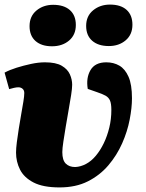

<svg xmlns="http://www.w3.org/2000/svg" viewBox="-21 -804 636 838"><path d="M239 14Q167 14 125.5 -7.5Q84 -29 66.5 -63.5Q49 -98 49 -138Q49 -156 52.5 -183.5Q56 -211 61 -242.5Q66 -274 71.5 -305Q77 -336 81 -360.5Q85 -385 85 -398Q85 -410 77.5 -416.5Q70 -423 59 -423Q51 -423 40 -420.5Q29 -418 19 -415L-1 -487Q21 -499 51.5 -508.5Q82 -518 114.5 -525Q147 -532 175 -532Q223 -532 248.5 -517Q274 -502 284 -479.5Q294 -457 294 -434Q294 -419 289.5 -389.5Q285 -360 278.5 -324Q272 -288 266 -251.5Q260 -215 255.5 -185.5Q251 -156 251 -140Q251 -105 266 -90Q281 -75 307 -75Q331 -76 354.5 -88.5Q378 -101 397.5 -124.5Q417 -148 432 -179Q447 -210 456 -247Q465 -284 465 -324Q465 -352 459 -365.5Q453 -379 439.5 -386.5Q426 -394 402 -402L362 -416Q354 -464 374 -498Q394 -532 443 -532Q475 -532 500 -517.5Q525 -503 540 -469Q555 -435 555 -375Q555 -334 545 -282Q535 -230 512 -178Q489 -126 452 -82.5Q415 -39 362.5 -12.5Q310 14 239 14ZM108 -690Q108 -733 138 -758Q168 -783 211 -783Q258 -783 284 -760Q310 -737 310 -695Q310 -652 280.5 -627Q251 -602 206 -602Q160 -602 134 -625Q108 -648 108 -690ZM355 -691Q355 -734 385.5 -759Q416 -784 459 -784Q506 -784 531.5 -761Q557 -738 557 -696Q557 -653 527.5 -628Q498 -603 454 -603Q408 -603 381.5 -626Q355 -649 355 -691Z"/></svg>

Font: Literata 18pt Black
Style: Italic
Weight: 900
Italic angle: -2°
Designer: Latin by Veronika Burian and Jose Scaglione. Greek by Irene Vlachou. Cyrillic by Vera Evstafieva
Foundry: TypeTogether
Version: Version 3.103;gftools[0.9.29]